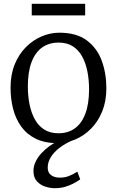

<svg xmlns="http://www.w3.org/2000/svg" viewBox="-20 -742 615 1010"><path d="M35.5 -281Q35.5 -349.5 57.2 -403Q79 -456.5 116 -493.8Q153 -531 198.8 -550.5Q244.5 -570 292.5 -570Q382 -570 436.2 -529.8Q490.5 -489.5 515 -423Q539.5 -356.5 539.5 -278Q539.5 -210 517.8 -156.2Q496 -102.5 459 -65.2Q422 -28 376.2 -8.5Q330.5 11 282.5 11Q215.5 11 168.2 -12.2Q121 -35.5 91.8 -76Q62.5 -116.5 49 -169.2Q35.5 -222 35.5 -281ZM287.5 -41Q338 -41 374 -67Q410 -93 429.2 -144.5Q448.5 -196 448.5 -272Q448.5 -321.5 439.8 -366Q431 -410.5 412.2 -444.8Q393.5 -479 363 -498.5Q332.5 -518 288.5 -518Q237.5 -518 201.2 -492Q165 -466 145.8 -414.8Q126.5 -363.5 126.5 -287Q126.5 -237 135.5 -192.5Q144.5 -148 163.5 -113.8Q182.5 -79.5 213.2 -60.2Q244 -41 287.5 -41ZM268 248Q245 248 219 240Q193 232 174.5 212Q156 192 156 157Q156 132.5 167.2 109Q178.5 85.5 197.2 64.8Q216 44 239.5 27Q263 10 287.5 -1L317.5 -5L355.5 -1Q321.5 14 293.2 35.5Q265 57 248 83.5Q231 110 231 140Q231 166 248.8 179.2Q266.5 192.5 295 192.5Q321 192.5 342.5 184Q364 175.5 387 161L402 201.5Q385 213.5 364.8 224Q344.5 234.5 320.8 241.2Q297 248 268 248ZM428 -722V-661H147V-722Z"/></svg>

Font: Merriweather Light
Style: Regular
Weight: 300
Version: Version 2.100